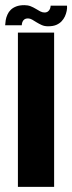

<svg xmlns="http://www.w3.org/2000/svg" viewBox="-51 -725 280 745"><path d="M18.5 0H159V-598.5H18.5ZM135.5 -623Q154.5 -623 167 -628.2Q179.5 -633.5 187.8 -642.2Q196 -651 200.8 -661.2Q205.5 -671.5 207.8 -682.8Q210 -694 209 -703H145.5Q145.5 -698 143.2 -691.5Q141 -685 135.5 -680.8Q130 -676.5 121.5 -676.5Q113.5 -676.5 105.2 -680.8Q97 -685 87.8 -690.8Q78.5 -696.5 67.8 -700.8Q57 -705 43.5 -705Q25 -705 12 -700Q-1 -695 -9.2 -687Q-17.5 -679 -22.2 -668.2Q-27 -657.5 -28.8 -647Q-30.5 -636.5 -31 -627H33.5Q33.5 -632 35.5 -638.5Q37.5 -645 43 -649.2Q48.5 -653.5 58 -653.5Q65.5 -653.5 73.8 -648.8Q82 -644 91.2 -638.2Q100.5 -632.5 111 -627.8Q121.5 -623 135.5 -623Z"/></svg>

Font: Anybody ExtraCondensed
Style: Bold
Weight: 700
Width: 2
Version: Version 1.113;gftools[0.9.25]